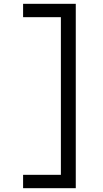

<svg xmlns="http://www.w3.org/2000/svg" viewBox="-20 -843 540 1006"><path d="M101 143V73H299V-753H101V-823H377V143Z"/></svg>

Font: Huly
Style: Regular
Weight: 400
Designer: Belleve Invis
Foundry: Belleve Invis
Version: Version 33.2.5; ttfautohint (v1.8.4)